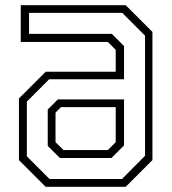

<svg xmlns="http://www.w3.org/2000/svg" viewBox="-20 -720 662 740"><path d="M156 0 53 -103V-340.5L156 -443.5H426V-528L395.5 -558.5H60V-700H464.5L567.5 -597V-103L464.5 0ZM171 -30H450L539 -119.5V-582.5L451 -670.5H92V-589.5H411L458 -542.5V-414.5H169.5L83.5 -328.5V-117.5ZM211 -111 164 -157.5V-298L203 -337H458V-159.5L409.5 -111ZM225 -141.5H395.5L426 -172V-307H215L194 -286V-172Z"/></svg>

Font: Tourney Condensed Light
Style: Regular
Weight: 300
Width: 3
Designer: Tyler Finck
Foundry: Etcetera Type Co
Version: Version 1.010; ttfautohint (v1.8.3)